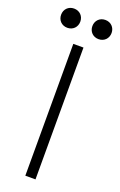

<svg xmlns="http://www.w3.org/2000/svg" viewBox="-191 -912 600 958"><g transform="rotate(20 109.0 -433.5)"><path d="M-25 -816C-25 -787 -4 -765 26 -765C56 -765 77 -787 77 -816C77 -845 56 -867 26 -867C-4 -867 -25 -845 -25 -816ZM141 -816C141 -787 162 -765 192 -765C222 -765 243 -787 243 -816C243 -845 222 -867 192 -867C162 -867 141 -845 141 -816ZM82 -700V0H136V-700Z"/></g></svg>

Font: Space Text Light
Style: Regular
Weight: 300
Designer: Florian Karsten (Space Text), Colophon Foundry (Space Mono)
Foundry: Florian Karsten
Version: Version 1.003;PS 001.003;hotconv 1.0.88;makeotf.lib2.5.64775